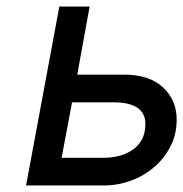

<svg xmlns="http://www.w3.org/2000/svg" viewBox="-20 -569 562 589"><path d="M298 -85Q323 -85 346 -91Q369 -97 387 -109.5Q405 -122 415.5 -141.5Q426 -161 426 -189Q426 -221 402 -238Q378 -255 329 -255H201L169 -85ZM162 -549H255L217 -340H361Q438 -340 480 -301Q522 -262 522 -202Q522 -157 503 -120Q484 -83 452.5 -56Q421 -29 381 -14.5Q341 0 298 0H60Z"/></svg>

Font: Involve Medium Oblique
Style: Italic
Weight: 500
Italic angle: -10.5°
Designer: Stefan Peev
Foundry: Context Ltd.
Version: Version 1.001